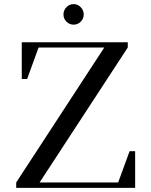

<svg xmlns="http://www.w3.org/2000/svg" viewBox="-20 -906 727 926"><path d="M58.1 0V-25.9L482.9 -676.8H166L110.8 -524.9H85V-702.1H596.2V-676.8L170.9 -25.9H549.8L605 -176.8H631.8V0ZM286.1 -835.9Q286.1 -856.4 300.5 -871.3Q314.9 -886.2 335 -886.2Q355 -886.2 369.4 -871.3Q383.8 -856.4 383.8 -835.9Q383.8 -815.9 369.4 -801.5Q355 -787.1 335 -787.1Q314.9 -787.1 300.5 -801.5Q286.1 -815.9 286.1 -835.9Z"/></svg>

Font: Dihjauti S
Style: Bold
Weight: 700
Designer: T. Christopher White
Version: Version 3.0.0